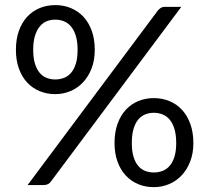

<svg xmlns="http://www.w3.org/2000/svg" viewBox="-20 -744 842 772"><path d="M688.5 -169Q688.5 -202 681.5 -225.2Q674.5 -248.5 662.2 -263Q650 -277.5 633.5 -284Q617 -290.5 598.5 -290.5Q580 -290.5 563.8 -284Q547.5 -277.5 535.5 -263Q523.5 -248.5 516.8 -225.2Q510 -202 510 -169Q510 -136.5 516.8 -114Q523.5 -91.5 535.5 -77.2Q547.5 -63 563.8 -56.8Q580 -50.5 598.5 -50.5Q617 -50.5 633.5 -56.8Q650 -63 662.2 -77.2Q674.5 -91.5 681.5 -114Q688.5 -136.5 688.5 -169ZM757.5 -169Q757.5 -127 744.5 -94Q731.5 -61 709.8 -38.2Q688 -15.5 659.2 -3.5Q630.5 8.5 598.5 8.5Q564.5 8.5 535.8 -3.5Q507 -15.5 485.8 -38.2Q464.5 -61 452.5 -94Q440.5 -127 440.5 -169Q440.5 -212 452.5 -245.8Q464.5 -279.5 485.8 -302.5Q507 -325.5 535.8 -337.5Q564.5 -349.5 598.5 -349.5Q632 -349.5 661.2 -337.5Q690.5 -325.5 711.8 -302.5Q733 -279.5 745.2 -245.8Q757.5 -212 757.5 -169ZM614.5 -701.5Q619.5 -707.5 626.2 -712Q633 -716.5 644.5 -716.5H709L185 -14.5Q180.5 -8 173.5 -4Q166.5 0 156.5 0H91ZM292 -543.5Q292 -576.5 285 -599.5Q278 -622.5 265.8 -637.2Q253.5 -652 237 -658.5Q220.5 -665 202 -665Q183.5 -665 167.5 -658.5Q151.5 -652 139.5 -637.2Q127.5 -622.5 120.5 -599.5Q113.5 -576.5 113.5 -543.5Q113.5 -511 120.5 -488.2Q127.5 -465.5 139.5 -451.2Q151.5 -437 167.5 -430.8Q183.5 -424.5 202 -424.5Q220.5 -424.5 237 -430.8Q253.5 -437 265.8 -451.2Q278 -465.5 285 -488.2Q292 -511 292 -543.5ZM361 -543.5Q361 -501.5 348 -468.2Q335 -435 313.2 -412.2Q291.5 -389.5 262.8 -377.5Q234 -365.5 202 -365.5Q168.5 -365.5 139.5 -377.5Q110.5 -389.5 89.2 -412.2Q68 -435 56 -468.2Q44 -501.5 44 -543.5Q44 -586.5 56 -620Q68 -653.5 89.2 -676.5Q110.5 -699.5 139.5 -711.5Q168.5 -723.5 202 -723.5Q236 -723.5 265 -711.5Q294 -699.5 315.5 -676.5Q337 -653.5 349 -620Q361 -586.5 361 -543.5Z"/></svg>

Font: Lato
Style: Regular
Weight: 400
Designer: Lukasz Dziedzic with Adam Twardoch and Botio Nikoltchev
Foundry: tyPoland Lukasz Dziedzic
Version: Version 2.010; 2014-09-01; http://www.latofonts.com/; ttfaut